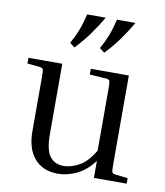

<svg xmlns="http://www.w3.org/2000/svg" viewBox="-84 -809 766 889"><g transform="rotate(10 299.5 -365.0)"><path d="M570 -26V0H416V-80Q381 -33 336.5 -11.5Q292 10 248 10Q177 10 137.5 -35.5Q98 -81 98 -164V-414Q98 -449 95 -455Q92 -461 76 -463L21 -468V-495H180V-165Q180 -91 202.5 -60.5Q225 -30 268 -30Q300 -30 338.5 -50Q377 -70 411 -127V-414Q411 -449 408 -455.5Q405 -462 389 -463L314 -468V-495H493V-81Q493 -46 496 -40Q499 -34 515 -32ZM222 -579 199 -597Q217 -628 230 -661Q243 -694 254 -740H341Q316 -697 286.5 -656Q257 -615 222 -579ZM362 -579 339 -597Q357 -628 370 -661Q383 -694 394 -740H481Q456 -697 426.5 -656Q397 -615 362 -579Z"/></g></svg>

Font: Inria Serif
Style: Regular
Weight: 400
Designer: Black Foundry Team
Foundry: Black Foundry
Version: Version 1.000; ttfautohint (v1.8.3)